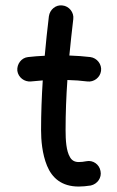

<svg xmlns="http://www.w3.org/2000/svg" viewBox="-20 -660 438 719"><path d="M358.4 -394.5C361.8 -419.4 343.3 -442.9 318.4 -446.3C293.5 -449.2 267.6 -451.2 239.7 -452.1C244.1 -497.1 249 -543 254.4 -588.4C257.8 -613.3 238.8 -637.2 213.9 -639.6C189 -643.1 166.5 -624 163.1 -599.1C157.2 -550.3 151.9 -500.5 147.5 -451.2C126 -450.2 105 -448.7 85 -446.3C60.1 -443.8 42.5 -419.9 44.9 -395C48.3 -370.1 71.3 -352.5 96.2 -355C110.4 -356.4 125 -357.9 140.1 -358.9C136.2 -297.9 133.8 -235.8 133.8 -173.3C133.8 -135.7 137.7 -84 156.2 -39.1C174.8 5.9 210.4 38.6 274.9 38.6C288.6 38.6 303.7 37.1 319.8 34.7C344.7 29.3 361.8 5.4 356.4 -19.5C352.1 -44.4 328.1 -61.5 303.2 -56.2C293 -54.2 283.7 -53.2 274.9 -53.2C259.8 -53.2 249 -59.1 242.2 -71.3C228 -94.7 225.6 -134.3 225.6 -173.3C225.6 -236.3 228 -298.3 232.4 -360.4C258.3 -359.9 283.2 -357.9 306.6 -355C331.5 -351.6 355 -369.6 358.4 -394.5Z"/></svg>

Font: Mikhak Medium
Style: Regular
Weight: 500
Designer: Amin Abedi
Version: Version 3.2